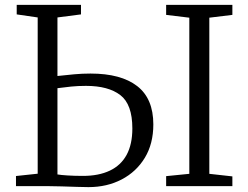

<svg xmlns="http://www.w3.org/2000/svg" viewBox="-20 -763 1018 787"><path d="M342.5 4Q326 4 295.5 3Q265 2 233 1Q201 0 179 0H45.5V-41.5L134.5 -51V-691.5L48.5 -704V-743H312V-704L215.5 -691.5V-451.5Q251.5 -455.5 284.2 -458.5Q317 -461.5 351 -461.5Q476 -461.5 542.2 -410.2Q608.5 -359 608.5 -253Q608.5 -174 573.8 -116.5Q539 -59 478.8 -27.5Q418.5 4 342.5 4ZM320 -42Q384.5 -42 430 -63.5Q475.5 -85 499 -128.2Q522.5 -171.5 522.5 -236.5Q522.5 -335.5 473.2 -373.2Q424 -411 332.5 -411Q299.5 -411 272 -408.2Q244.5 -405.5 215.5 -401.5V-48Q229.5 -45.5 257.5 -43.8Q285.5 -42 320 -42ZM756 -50.5V-690.5L661 -702V-743H932.5V-702L838 -690.5V-50.5L932.5 -40V0H661V-41Z"/></svg>

Font: Merriweather 28pt Light
Style: Regular
Weight: 300
Version: Version 2.100